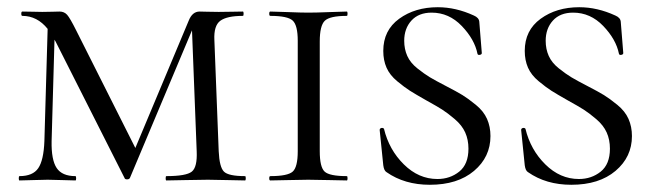

<svg xmlns="http://www.w3.org/2000/svg" viewBox="-20 -500 1806 532"><path d="M659 -12Q661 -12 661 -6Q661 0 659 0Q646 0 611 -1Q576 -2 556 -2Q531 -2 493 -1Q455 0 441 0Q439 0 439 -6Q439 -12 441 -12Q496 -12 511.5 -24.5Q527 -37 525 -81L512 -416L340 -7Q338 -3 332 -3Q326 -3 325 -7L134 -385L131 -390L123 -109Q122 -57 137 -34.5Q152 -12 189 -12Q191 -12 191 -6Q191 0 189 0Q178 0 153 -1Q128 -2 112 -2Q98 -2 71.5 -1Q45 0 34 0Q32 0 32 -6Q32 -12 34 -12Q71 -12 86 -34Q101 -56 103 -109L112 -420Q83 -456 42 -456Q39 -456 39 -462Q39 -468 42 -468Q52 -468 71.5 -467.5Q91 -467 97 -467Q109 -467 125.5 -467.5Q142 -468 145 -468Q158 -468 166 -459Q174 -450 191 -416L355 -90L503 -443Q513 -468 533 -468Q536 -468 554.5 -467.5Q573 -467 586 -467Q602 -467 623 -467.5Q644 -468 653 -468Q655 -468 655 -462Q655 -456 653 -456Q609 -456 590.5 -442.5Q572 -429 574 -389L586 -81Q588 -37 600.5 -24.5Q613 -12 659 -12Z M866 -81Q866 -37 879.5 -24.5Q893 -12 941 -12Q943 -12 943 -6Q943 0 941 0Q928 0 892.5 -1Q857 -2 834 -2Q814 -2 778 -1Q742 0 729 0Q726 0 726 -6Q726 -12 729 -12Q777 -12 791 -24.5Q805 -37 805 -81V-387Q805 -430 791 -443Q777 -456 729 -456Q726 -456 726 -462Q726 -468 729 -468Q742 -468 778 -466.5Q814 -465 834 -465Q857 -465 893 -466.5Q929 -468 941 -468Q943 -468 943 -462Q943 -456 941 -456Q894 -456 880 -442.5Q866 -429 866 -385Z M1100 -387Q1100 -364 1108.5 -345Q1117 -326 1136.5 -310.5Q1156 -295 1171 -286Q1186 -277 1215 -262Q1246 -246 1261.5 -236.5Q1277 -227 1298.5 -209.5Q1320 -192 1329.5 -170.5Q1339 -149 1339 -123Q1339 -65 1293.5 -26.5Q1248 12 1171 12Q1101 12 1051 -23Q1044 -27 1042 -42L1032 -140Q1032 -143 1034.5 -144.5Q1037 -146 1040 -145.5Q1043 -145 1044 -143Q1058 -85 1099 -44.5Q1140 -4 1192 -4Q1227 -4 1252.5 -24.5Q1278 -45 1278 -88Q1278 -113 1269 -133Q1260 -153 1240 -170Q1220 -187 1205 -196.5Q1190 -206 1161 -222Q1131 -239 1116 -248.5Q1101 -258 1080.5 -275Q1060 -292 1051 -312.5Q1042 -333 1042 -359Q1042 -416 1086 -448Q1130 -480 1193 -480Q1243 -480 1293 -457Q1307 -451 1308 -440L1315 -353Q1315 -349 1309.5 -348Q1304 -347 1303 -351Q1295 -391 1259.5 -428Q1224 -465 1176 -465Q1140 -465 1120 -443Q1100 -421 1100 -387Z M1492 -387Q1492 -364 1500.5 -345Q1509 -326 1528.5 -310.5Q1548 -295 1563 -286Q1578 -277 1607 -262Q1638 -246 1653.5 -236.5Q1669 -227 1690.5 -209.5Q1712 -192 1721.5 -170.5Q1731 -149 1731 -123Q1731 -65 1685.5 -26.5Q1640 12 1563 12Q1493 12 1443 -23Q1436 -27 1434 -42L1424 -140Q1424 -143 1426.5 -144.5Q1429 -146 1432 -145.5Q1435 -145 1436 -143Q1450 -85 1491 -44.5Q1532 -4 1584 -4Q1619 -4 1644.5 -24.5Q1670 -45 1670 -88Q1670 -113 1661 -133Q1652 -153 1632 -170Q1612 -187 1597 -196.5Q1582 -206 1553 -222Q1523 -239 1508 -248.5Q1493 -258 1472.5 -275Q1452 -292 1443 -312.5Q1434 -333 1434 -359Q1434 -416 1478 -448Q1522 -480 1585 -480Q1635 -480 1685 -457Q1699 -451 1700 -440L1707 -353Q1707 -349 1701.5 -348Q1696 -347 1695 -351Q1687 -391 1651.5 -428Q1616 -465 1568 -465Q1532 -465 1512 -443Q1492 -421 1492 -387Z"/></svg>

Font: Cormorant SC
Style: Regular
Weight: 400
Designer: Christian Thalmann (Catharsis Fonts)
Version: Version 1.000;PS 002.000;hotconv 1.0.88;makeotf.lib2.5.64775